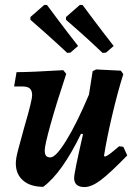

<svg xmlns="http://www.w3.org/2000/svg" viewBox="-20 -745 547 777"><path d="M495 -116Q424 -43 387 -15.5Q350 12 322 12Q280 12 280 -25Q280 -46 316 -202L308 -204Q231 -45 155 11Q103 11 73.5 -14.5Q44 -40 44 -84Q44 -103 53 -137.5Q62 -172 79 -233Q110 -338 110 -360Q110 -378 101 -386.5Q92 -395 72 -395H37L47 -453Q104 -453 236 -461L248 -446Q209 -329 185 -243Q161 -157 161 -137Q161 -122 166 -115Q171 -108 184 -108Q206 -108 248.5 -177Q291 -246 340 -362L355 -457L369 -464L469 -459L479 -445Q456 -372 434 -278.5Q412 -185 401 -115L404 -111Q412 -113 423.5 -121.5Q435 -130 462 -153L479 -151ZM103 -665V-676L159 -725H170Q181 -710 215.5 -664Q250 -618 296 -559L265 -532L252 -531Q205 -575 160.5 -614.5Q116 -654 103 -665ZM247 -665V-676L303 -725H314Q325 -710 359.5 -664Q394 -618 440 -559L409 -532L395 -531Q349 -575 304.5 -614.5Q260 -654 247 -665Z"/></svg>

Font: Alegreya
Style: Bold Italic
Weight: 700
Italic angle: -7°
Designer: Juan Pablo del Peral
Foundry: Huerta Tipografica
Version: Version 2.007; ttfautohint (v1.6)